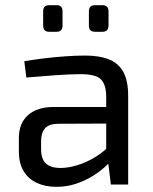

<svg xmlns="http://www.w3.org/2000/svg" viewBox="-20 -714 592 743"><path d="M310 -499Q364 -499 401 -484.5Q438 -470 457 -436Q476 -402 476 -343V0H409L396 -106L391 -117V-343Q390 -388 370 -407.5Q350 -427 292 -427Q253 -427 195.5 -423Q138 -419 82 -414L74 -477Q108 -483 149 -488Q190 -493 232 -496Q274 -499 310 -499ZM436 -300 435 -236 203 -235Q168 -234 153.5 -216.5Q139 -199 139 -168V-137Q139 -99 157.5 -81.5Q176 -64 215 -64Q243 -64 278.5 -74.5Q314 -85 350 -107Q386 -129 416 -163V-100Q406 -86 385.5 -67.5Q365 -49 336.5 -31.5Q308 -14 273 -2.5Q238 9 198 9Q155 9 122 -6.5Q89 -22 71 -52.5Q53 -83 53 -127V-180Q53 -237 88.5 -268.5Q124 -300 188 -300ZM376 -694Q400 -694 400 -670V-615Q400 -591 376 -591H348Q324 -591 324 -615V-670Q324 -694 348 -694ZM199 -694Q222 -694 222 -670V-615Q222 -591 199 -591H170Q147 -591 147 -615V-670Q147 -694 170 -694Z"/></svg>

Font: Exo 2
Style: Regular
Weight: 400
Designer: Natanael Gama
Foundry: Natanael Gama
Version: Version 2.010